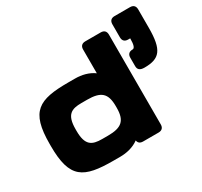

<svg xmlns="http://www.w3.org/2000/svg" viewBox="-164 -1015 1308 1245"><g transform="rotate(-30 490.0 -392.5)"><path d="M734.4 -39.1V-710.9C734.4 -736.3 720.7 -750 695.3 -750H580.1C554.7 -750 541 -736.3 541 -710.9V-533.2C500.5 -562.5 451.2 -574.2 400.9 -574.2H351.1C128.9 -574.2 46.9 -533.2 46.9 -289.1V-273.4C46.9 -29.3 128.9 11.7 351.1 11.7H400.9C451.7 11.7 501.5 -0.5 541.5 -29.8C544.9 -9.8 558.1 0 580.1 0H695.3C720.7 0 734.4 -13.7 734.4 -39.1ZM541 -287.6V-274.9C541 -178.2 502.9 -146.5 400.9 -146.5H357.9C283.2 -146.5 240.2 -165.5 240.2 -274.9V-287.6C240.2 -397 283.2 -416 357.9 -416H400.9C502.9 -416 541 -384.3 541 -287.6ZM827.6 -410.2C941.4 -410.2 980.5 -454.1 980.5 -621.1V-757.8C980.5 -783.2 966.8 -796.9 941.4 -796.9H826.2C800.8 -796.9 787.1 -783.2 787.1 -757.8V-660.2C787.1 -634.8 800.8 -621.1 826.2 -621.1H841.8C841.8 -570.3 833.5 -550.8 818.4 -550.8C793 -550.8 779.3 -537.1 779.3 -511.7V-449.2C779.3 -423.8 793 -410.2 827.6 -410.2Z"/></g></svg>

Font: Gyrotrope Black
Style: Regular
Weight: 900
Designer: David Moles
Version: Version 1.003;Glyphs 3.3.1 (3343)